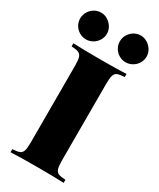

<svg xmlns="http://www.w3.org/2000/svg" viewBox="-242 -1009 897 1081"><g transform="rotate(30 206.0 -468.0)"><path d="M0 0ZM164.1 -849.1Q164.1 -825.7 152.1 -805.7Q140.1 -785.6 119.9 -773.9Q99.6 -762.2 77.1 -762.2Q53.7 -762.2 33.7 -773.9Q13.7 -785.6 2 -805.4Q-9.8 -825.2 -9.8 -849.1Q-9.8 -871.6 2 -891.8Q13.7 -912.1 33.7 -924.1Q53.7 -936 77.1 -936Q99.6 -936 119.6 -923.8Q139.6 -911.6 151.9 -891.6Q164.1 -871.6 164.1 -849.1ZM421.9 -849.1Q421.9 -825.7 409.9 -805.7Q397.9 -785.6 377.7 -773.9Q357.4 -762.2 335 -762.2Q311.5 -762.2 291.5 -773.9Q271.5 -785.6 259.8 -805.4Q248 -825.2 248 -849.1Q248 -871.6 259.8 -891.8Q271.5 -912.1 291.5 -924.1Q311.5 -936 335 -936Q357.4 -936 377.4 -923.8Q397.5 -911.6 409.7 -891.6Q421.9 -871.6 421.9 -849.1ZM301.3 -602.1V-106Q301.3 -68.4 306.6 -51.3Q312 -34.2 326.4 -27.8Q340.8 -21.5 372.6 -20V0Q314 -2.9 205.6 -2.9Q84.5 -2.9 27.3 0V-20Q59.6 -21.5 74 -27.8Q88.4 -34.2 93.5 -51.3Q98.6 -68.4 98.6 -106V-602.1Q98.6 -639.6 93.3 -656.7Q87.9 -673.8 73.5 -680.2Q59.1 -686.5 27.3 -688V-708Q84.5 -705.1 205.6 -705.1Q314 -705.1 372.6 -708V-688Q340.3 -686.5 325.9 -680.2Q311.5 -673.8 306.4 -656.7Q301.3 -639.6 301.3 -602.1Z"/></g></svg>

Font: TypoPRO Playfair Display
Style: Regular
Weight: 900
Designer: Claus Eggers Sørensen
Foundry: Claus Eggers Sørensen
Version: Version 1.004;PS 001.004;hotconv 1.0.70;makeotf.lib2.5.58329